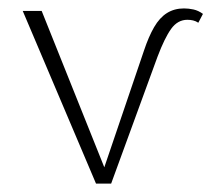

<svg xmlns="http://www.w3.org/2000/svg" viewBox="-20 -436 502 456"><path d="M208 0 34 -410H79L238 -13H219L322 -316Q333 -349 346 -371.5Q359 -394 376.5 -405Q394 -416 417 -416Q428 -416 439.5 -413.5Q451 -411 462 -403L451 -382Q445 -386 438.5 -387.5Q432 -389 425 -389Q402 -389 386.5 -367.5Q371 -346 354 -301L244 0Z"/></svg>

Font: Ysabeau Infant ExtraLight
Style: Regular
Weight: 250
Designer: Christian Thalmann (Catharsis Fonts)
Version: Version 2.001;gftools[0.9.30]; featfreeze: ss01,ss02,lnum